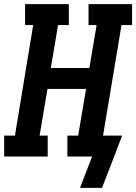

<svg xmlns="http://www.w3.org/2000/svg" viewBox="-24 -755 657 926"><path d="M362 151 420 0H301V-101H353L391 -326H205L167 -101H206V0H-4V-101H48L136 -634H97V-735H308V-634H256L221 -427H407L442 -634H403V-735H613V-634H562L473 -101H565L517 25L468 151Z"/></svg>

Font: Iosevka Etoile Oblique
Style: Bold
Weight: 700
Italic angle: -9°
Designer: Belleve Invis
Foundry: Belleve Invis
Version: Version 15.5.2; ttfautohint (v1.8.4)